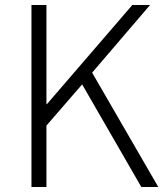

<svg xmlns="http://www.w3.org/2000/svg" viewBox="-20 -749 663 769"><path d="M106 0V-729H166V-332H168L510 -729H581L349 -458L614 0H546L309 -411L166 -246V0Z"/></svg>

Font: Noto Sans JP Thin Light
Style: Regular
Weight: 300
Version: Version 2.004-H2;hotconv 1.0.118;makeotfexe 2.5.65603